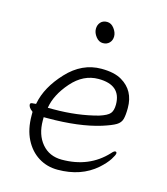

<svg xmlns="http://www.w3.org/2000/svg" viewBox="-107 -776 756 871"><g transform="rotate(15 271.5 -340.0)"><path d="M155 -247Q268 -247 363 -273Q401 -285 412.5 -299Q424 -313 424 -341Q424 -433 318 -433Q247 -433 193 -371.5Q139 -310 129 -247ZM61 -249 70 -250H73L74 -254Q89 -332 158.5 -406.5Q228 -481 319 -481Q380 -481 415 -460Q480 -422 480 -340Q480 -307 475 -288Q470 -269 451 -257.5Q432 -246 388 -232Q288 -201 140 -201H122V-186Q122 -119 157 -77.5Q192 -36 251 -36Q379 -36 459 -122Q470 -135 476.5 -135Q483 -135 483 -127.5Q483 -120 469 -98Q455 -76 426 -50Q354 13 244 13Q194 13 154 -12Q114 -37 90.5 -83.5Q67 -130 67 -195V-211L65 -213Q46 -227 46 -241Q46 -249 60 -249ZM294 -595Q275 -595 261 -613Q247 -631 247 -649.5Q247 -668 258 -680.5Q269 -693 288.5 -693Q308 -693 322 -674.5Q336 -656 336 -637.5Q336 -619 324.5 -607Q313 -595 294 -595Z"/></g></svg>

Font: LXGW WenKai Light
Style: Regular
Weight: 300
Designer: LXGW / Fontworks Inc.
Foundry: LXGW / Fontworks Inc.
Version: Version 1.501; October 10, 2024